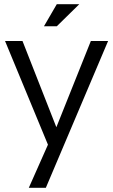

<svg xmlns="http://www.w3.org/2000/svg" viewBox="-20 -695 537 913"><path d="M198 198H117L208 -7L4 -500H87L248 -90L412 -500H494ZM250 -675H357L250 -570H189Z"/></svg>

Font: Questrial
Style: Regular
Weight: 400
Designer: Joe Prince
Foundry: Joe Prince
Version: Version 1.002